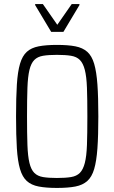

<svg xmlns="http://www.w3.org/2000/svg" viewBox="-20 -917 563 945"><path d="M260 8Q207 8 170.5 1Q134 -6 112 -26Q90 -46 78.5 -85Q67 -124 63 -187Q59 -250 59 -344Q59 -438 63 -501Q67 -564 78.5 -603Q90 -642 112 -662Q134 -682 170.5 -689Q207 -696 260 -696Q315 -696 351 -689Q387 -682 409.5 -662Q432 -642 443.5 -603Q455 -564 459.5 -501Q464 -438 464 -344Q464 -250 459.5 -187Q455 -124 443.5 -85Q432 -46 409.5 -26Q387 -6 351 1Q315 8 260 8ZM260 -41Q302 -41 329.5 -45.5Q357 -50 373 -66Q389 -82 397.5 -115Q406 -148 408 -203.5Q410 -259 410 -344Q410 -429 408 -484.5Q406 -540 397.5 -573Q389 -606 373 -622Q357 -638 329.5 -642.5Q302 -647 260 -647Q219 -647 192 -642.5Q165 -638 149 -622Q133 -606 125 -573Q117 -540 115 -484.5Q113 -429 113 -344Q113 -259 115 -203.5Q117 -148 125 -115Q133 -82 149 -66Q165 -50 192 -45.5Q219 -41 260 -41ZM232 -760 153 -892V-897H191L262 -795L333 -897H371V-892L292 -760Z"/></svg>

Font: Saira Condensed Light
Style: Regular
Weight: 300
Width: 3
Designer: Hector Gatti with collaboration of the Omnibus-Type team
Foundry: Omnibus-Type
Version: Version 1.101